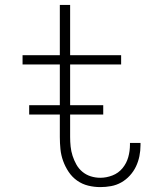

<svg xmlns="http://www.w3.org/2000/svg" viewBox="-20 -755 640 783"><path d="M389 8Q364 8 339.5 2Q315 -4 294.5 -18.5Q274 -33 260 -54Q246 -75 237.5 -98.5Q229 -122 226.5 -146.5Q224 -171 224 -196V-492H72V-530H224V-735H266V-530H474V-492H266V-196Q266 -177 268 -157.5Q270 -138 276 -119.5Q282 -101 291.5 -84Q301 -67 316 -54.5Q331 -42 350 -36Q369 -30 389 -30Q414 -30 438.5 -39.5Q463 -49 479.5 -69Q496 -89 503 -114Q510 -139 510 -165Q510 -167 510 -168.5Q510 -170 510 -172H553Q553 -170 553 -167.5Q553 -165 553 -163Q553 -140 548.5 -118Q544 -96 534.5 -76Q525 -56 509.5 -39Q494 -22 474.5 -11Q455 0 433 4Q411 8 389 8ZM99 -288V-326H401V-288Z"/></svg>

Font: Iosevka Slab XLtEx
Style: Regular
Weight: 200
Width: 7
Monospace: yes
Designer: Belleve Invis
Foundry: Belleve Invis
Version: Version 11.1.0; ttfautohint (v1.8.3)